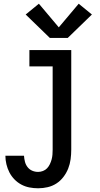

<svg xmlns="http://www.w3.org/2000/svg" viewBox="-20 -789 540 1032"><path d="M185 223Q161 223 138 218.5Q115 214 94.5 203Q74 192 57.5 175Q41 158 30.5 137.5Q20 117 14.5 94Q9 71 9 48H109Q110 64 114 80Q118 96 128 109Q138 122 153 128.5Q168 135 185 135Q198 135 211 130Q224 125 233 115.5Q242 106 248 93.5Q254 81 257.5 68Q261 55 262 41.5Q263 28 263 15V-432H138V-520H363V15Q363 41 359.5 67Q356 93 346.5 117Q337 141 321 162Q305 183 283.5 197Q262 211 236.5 217Q211 223 185 223ZM344 -585H248L118 -711L189 -769L296 -642L403 -769L474 -711Z"/></svg>

Font: Zed Mono Semibold
Style: Regular
Weight: 600
Monospace: yes
Designer: Belleve Invis
Foundry: Belleve Invis
Version: Version 1.0.0; ttfautohint (v1.8.4)